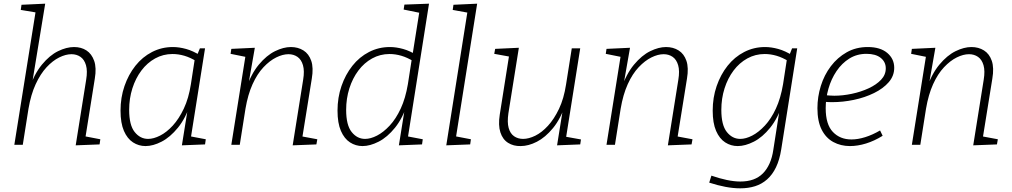

<svg xmlns="http://www.w3.org/2000/svg" viewBox="-20 -788 5510 1045"><path d="M392 3 449 -354Q457 -402 448 -433Q439 -464 418 -478.5Q397 -493 369 -493Q338 -493 302.5 -475.5Q267 -458 233.5 -422Q200 -386 174 -329.5Q148 -273 135 -196L104 0H58L175 -732L183 -719L93 -734L97 -762L226 -768L152 -317L136 -299Q166 -385 208 -436Q250 -487 296 -509.5Q342 -532 383 -532Q422 -532 450.5 -513.5Q479 -495 492.5 -457Q506 -419 496 -360L444 -34L427 -49L526 -30L522 -2Z M772 7Q735 7 704 -13Q673 -33 654.5 -75.5Q636 -118 636 -186Q636 -257 657.5 -319.5Q679 -382 717 -430Q755 -478 807.5 -505Q860 -532 921 -532Q955 -532 993 -521.5Q1031 -511 1072 -485L1052 -486L1068 -525H1096L1016 -21L1000 -49L1100 -30L1096 -2L970 3L1004 -209L1017 -226Q991 -145 948.5 -93Q906 -41 859.5 -17Q813 7 772 7ZM786 -32Q816 -32 851.5 -50Q887 -68 920.5 -104.5Q954 -141 980.5 -197Q1007 -253 1019 -330L1041 -473L1050 -454Q1016 -475 983.5 -484.5Q951 -494 919 -494Q868 -494 824.5 -470Q781 -446 749.5 -404Q718 -362 700.5 -307Q683 -252 683 -190Q683 -107 713 -69.5Q743 -32 786 -32Z M1573 3 1630 -354Q1638 -402 1629 -433Q1620 -464 1599 -478.5Q1578 -493 1550 -493Q1519 -493 1483.5 -475.5Q1448 -458 1414 -422Q1380 -386 1354.5 -329.5Q1329 -273 1316 -196L1285 0H1239L1319 -502L1334 -475L1235 -495L1239 -522L1367 -528L1330 -317L1317 -299Q1346 -385 1388.5 -436Q1431 -487 1477 -509.5Q1523 -532 1563 -532Q1602 -532 1631.5 -513.5Q1661 -495 1674 -457Q1687 -419 1677 -360L1624 -31L1605 -49L1707 -30L1702 -2Z M1953 7Q1916 7 1885 -13Q1854 -33 1835.5 -75.5Q1817 -118 1817 -186Q1817 -257 1838.5 -319.5Q1860 -382 1898 -430Q1936 -478 1988.5 -505Q2041 -532 2102 -532Q2136 -532 2174 -521.5Q2212 -511 2253 -485L2225 -488L2265 -740L2280 -715L2177 -736L2181 -763L2315 -768L2197 -21L2181 -49L2281 -30L2277 -2L2151 3L2185 -209L2198 -226Q2172 -145 2130 -93Q2088 -41 2041 -17Q1994 7 1953 7ZM1967 -32Q1997 -32 2032 -50Q2067 -68 2101 -104.5Q2135 -141 2161 -197Q2187 -253 2200 -330L2222 -472L2231 -454Q2197 -475 2164.5 -484.5Q2132 -494 2100 -494Q2049 -494 2005.5 -470Q1962 -446 1930.5 -404Q1899 -362 1881.5 -307Q1864 -252 1864 -190Q1864 -107 1894 -69.5Q1924 -32 1967 -32Z M2409 3 2527 -742 2543 -716 2444 -734 2448 -762 2577 -768 2459 -24 2444 -49 2543 -30 2539 -2Z M2814 7Q2775 8 2745.5 -10.5Q2716 -29 2703.5 -67.5Q2691 -106 2700 -164L2752 -493L2758 -479L2670 -495L2675 -522L2804 -528L2747 -171Q2740 -122 2748.5 -91.5Q2757 -61 2778 -46.5Q2799 -32 2827 -32Q2858 -32 2893.5 -49.5Q2929 -67 2962.5 -103.5Q2996 -140 3022.5 -195.5Q3049 -251 3061 -329L3092 -525H3138L3060 -34L3053 -45L3142 -29L3138 -2L3012 3L3046 -209L3060 -226Q3032 -142 2990 -91Q2948 -40 2902 -16.5Q2856 7 2814 7Z M3615 3 3672 -354Q3680 -402 3671 -433Q3662 -464 3641 -478.5Q3620 -493 3592 -493Q3561 -493 3525.5 -475.5Q3490 -458 3456 -422Q3422 -386 3396.5 -329.5Q3371 -273 3358 -196L3327 0H3281L3361 -502L3376 -475L3277 -495L3281 -522L3409 -528L3372 -317L3359 -299Q3388 -385 3430.5 -436Q3473 -487 3519 -509.5Q3565 -532 3605 -532Q3644 -532 3673.5 -513.5Q3703 -495 3716 -457Q3729 -419 3719 -360L3666 -31L3647 -49L3749 -30L3744 -2Z M4009 237Q3971 237 3928.5 229Q3886 221 3840 206L3852 168Q3895 183 3935.5 191.5Q3976 200 4009 200Q4049 200 4079.5 189Q4110 178 4132 156Q4154 134 4168.5 101.5Q4183 69 4189 27L4226 -210L4240 -226Q4214 -145 4172 -93Q4130 -41 4083 -17Q4036 7 3995 7Q3958 7 3927 -13Q3896 -33 3877.5 -75.5Q3859 -118 3859 -186Q3859 -257 3880.5 -319.5Q3902 -382 3940 -430Q3978 -478 4030.5 -505Q4083 -532 4144 -532Q4178 -532 4216 -521.5Q4254 -511 4295 -485L4276 -487L4291 -525H4319L4232 25Q4223 82 4203.5 122.5Q4184 163 4155 188.5Q4126 214 4089.5 225.5Q4053 237 4009 237ZM4009 -32Q4039 -32 4074 -50Q4109 -68 4143 -104.5Q4177 -141 4203 -197Q4229 -253 4242 -330L4264 -473L4273 -454Q4239 -475 4206.5 -484.5Q4174 -494 4142 -494Q4091 -494 4047.5 -470Q4004 -446 3972.5 -404Q3941 -362 3923.5 -307Q3906 -252 3906 -190Q3906 -107 3936 -69.5Q3966 -32 4009 -32Z M4606 7Q4556 7 4515.5 -15Q4475 -37 4452 -82.5Q4429 -128 4429 -199Q4429 -261 4447.5 -320.5Q4466 -380 4502 -427.5Q4538 -475 4588.5 -503.5Q4639 -532 4703 -532Q4771 -532 4809 -500Q4847 -468 4847 -419Q4847 -375 4817 -340.5Q4787 -306 4737 -281.5Q4687 -257 4627.5 -244.5Q4568 -232 4509 -232Q4497 -232 4487 -232.5Q4477 -233 4467 -234L4471 -270Q4483 -269 4495.5 -268Q4508 -267 4521 -267Q4567 -267 4616.5 -277.5Q4666 -288 4708 -307.5Q4750 -327 4775.5 -354Q4801 -381 4801 -416Q4801 -451 4773.5 -473Q4746 -495 4696 -495Q4644 -495 4603 -469.5Q4562 -444 4533 -401Q4504 -358 4489 -305.5Q4474 -253 4474 -199Q4474 -111 4513 -70Q4552 -29 4614 -29Q4649 -29 4689 -41.5Q4729 -54 4770 -78L4784 -49Q4739 -21 4693.5 -7Q4648 7 4606 7Z M5277 3 5334 -354Q5342 -402 5333 -433Q5324 -464 5303 -478.5Q5282 -493 5254 -493Q5223 -493 5187.5 -475.5Q5152 -458 5118 -422Q5084 -386 5058.5 -329.5Q5033 -273 5020 -196L4989 0H4943L5023 -502L5038 -475L4939 -495L4943 -522L5071 -528L5034 -317L5021 -299Q5050 -385 5092.5 -436Q5135 -487 5181 -509.5Q5227 -532 5267 -532Q5306 -532 5335.5 -513.5Q5365 -495 5378 -457Q5391 -419 5381 -360L5328 -31L5309 -49L5411 -30L5406 -2Z"/></svg>

Font: Bitter Thin Light
Style: Italic
Weight: 300
Italic angle: -9°
Version: Version 2.002